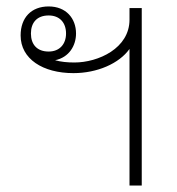

<svg xmlns="http://www.w3.org/2000/svg" viewBox="-20 -576 549 596"><path d="M382 0H420V-551H382V-515C382 -426 285 -382 211 -382C189 -382 169 -384 151 -389C195 -398 216 -435 216 -472C216 -519 185 -556 131 -556C77 -556 44 -521 44 -466C44 -393 113 -349 208 -349C282 -349 350 -379 382 -424ZM131 -416C95 -416 76 -438 76 -472C76 -506 95 -528 131 -528C165 -528 185 -506 185 -472C185 -439 165 -416 131 -416Z"/></svg>

Font: Noto Sans Thai Looped ExtraLight
Style: Regular
Weight: 200
Designer: Sasikarn Vongin, Ben Mitchell
Foundry: The Fontpad Ltd
Version: Version 1.001